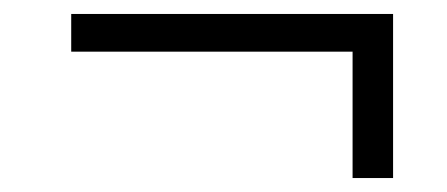

<svg xmlns="http://www.w3.org/2000/svg" viewBox="-20 -537 640 275"><path d="M485 -282V-463H82V-517H543V-282Z"/></svg>

Font: Victor Mono Thin ExtraLight
Style: Regular
Weight: 250
Monospace: yes
Version: Version 1.561;gftools[0.9.30]